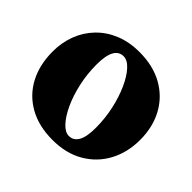

<svg xmlns="http://www.w3.org/2000/svg" viewBox="-172 -924 1148 1148"><g transform="rotate(45 402.0 -350.0)"><path d="M401 -720Q516 -720 599.8 -673Q683.5 -626 729 -542.8Q774.5 -459.5 774.5 -351Q774.5 -245 729.5 -161Q684.5 -77 601.2 -28.5Q518 20 404 20Q287.5 20 203.8 -27Q120 -74 75.2 -158.5Q30.5 -243 30.5 -355Q30.5 -430.5 55.5 -496.8Q80.5 -563 128.8 -613.2Q177 -663.5 245.5 -691.8Q314 -720 401 -720ZM536 -214.5Q536 -293.5 519.5 -368.5Q503 -443.5 475.8 -503.8Q448.5 -564 416 -599.5Q383.5 -635 351 -635Q271 -635 271 -486Q271 -405.5 287.8 -330.2Q304.5 -255 332 -195.5Q359.5 -136 392 -101Q424.5 -66 456 -66Q494.5 -66 515.2 -101.8Q536 -137.5 536 -214.5Z"/></g></svg>

Font: Fraunces 9pt Soft Black
Style: Regular
Weight: 900
Version: Version 1.000;[b76b70a41]